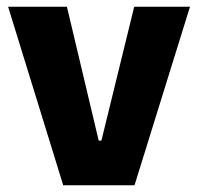

<svg xmlns="http://www.w3.org/2000/svg" viewBox="-20 -548 586 568"><path d="M167 0 4 -528H178L272 -132H280L377 -528H542L378 0Z"/></svg>

Font: Bricolage Grotesque 72pt ExtraBold
Style: Regular
Weight: 800
Designer: Mathieu Triay
Foundry: Atelier Triay
Version: Version 1.001;gftools[0.9.33.dev8+g029e19f]